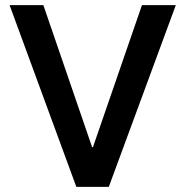

<svg xmlns="http://www.w3.org/2000/svg" viewBox="-20 -727 721 747"><path d="M338.3 -154.7H341.7L532.3 -707H664L403.3 0H277L17.3 -707H148.7Z"/></svg>

Font: Asta Sans Light
Style: Regular
Weight: 300
Designer: 42dot
Version: Version 1.000